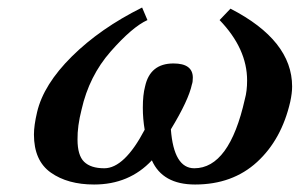

<svg xmlns="http://www.w3.org/2000/svg" viewBox="-20 -476 793 508"><path d="M748 -207Q725.1 -106.9 660.2 -47.4Q595.2 12.2 496.1 12.2Q410.2 12.2 381.8 -51.8Q321.8 12.2 229 12.2Q159.2 12.2 114.5 -19.3Q69.8 -50.8 69.8 -120.1Q69.8 -144 78.1 -179.2Q95.2 -252.4 170.2 -326.7Q245.1 -400.9 356 -456.1L370.1 -422.9Q330.1 -404.8 272.9 -339.8Q215.8 -274.9 195.8 -186Q184.6 -142.1 185.1 -106.9Q185.1 -64.9 202.6 -47.9Q220.2 -30.8 255.9 -30.8Q309.1 -30.8 362.8 -132.8Q357.9 -161.6 357.9 -190.9Q357.9 -225.1 363.8 -247.1Q377 -308.1 439 -308.1Q489.7 -308.1 490.2 -271Q490.2 -258.8 487.8 -252.9Q479 -210.9 432.1 -133.8Q439.9 -30.8 494.1 -30.8Q586.9 -30.8 627.9 -213.9Q633.8 -234.9 633.8 -263.2Q633.8 -347.2 561 -422.9L589.8 -453.1Q752.9 -369.1 752.9 -247.1Q752.9 -230 748 -207Z"/></svg>

Font: Linux Libertine O
Style: Semibold Italic
Weight: 600
Italic angle: -11.5°
Designer: Philipp H. Poll
Foundry: Philipp H. Poll
Version: Version 5.1.2